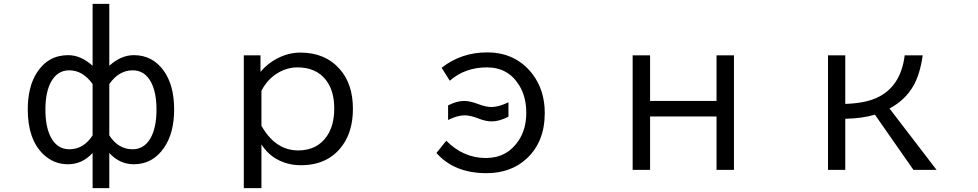

<svg xmlns="http://www.w3.org/2000/svg" viewBox="-20 -850 5040 989"><path d="M457 -830.1H543V-511.2Q603 -565.9 669.4 -565.9Q766.6 -565.9 824.7 -483.9Q877 -409.2 877 -286.1Q877 -166 826.2 -90.8Q767.6 -3.9 669.4 -3.9Q596.2 -3.9 543 -62V119.1H457V-62Q403.8 -3.9 330.1 -3.9Q256.8 -3.9 202.6 -55.7Q123 -132.8 123 -286.1Q123 -403.3 170.4 -476.6Q228.5 -565.9 331.1 -565.9Q396.5 -565.9 457 -511.2ZM457 -417Q406.7 -487.8 336.4 -487.8Q277.3 -487.8 244.6 -431.2Q213.9 -377.9 213.9 -285.6Q213.9 -200.2 239.7 -147.5Q272.5 -81.1 336.9 -81.1Q411.1 -81.1 457 -152.8ZM543 -417V-152.8Q588.9 -81.1 663.1 -81.1Q719.7 -81.1 752.4 -133.3Q786.1 -188 786.1 -285.2Q786.1 -371.1 759.8 -423.3Q727.1 -487.8 663.6 -487.8Q592.3 -487.8 543 -417Z M1321.8 -564.9V-480Q1359.4 -524.4 1409.7 -549.8Q1466.8 -579.1 1527.8 -579.1Q1654.8 -579.1 1730 -494.1Q1797.9 -417.5 1797.9 -289.6Q1797.9 -175.8 1745.1 -102.1Q1671.4 1 1530.3 1Q1451.2 1 1389.6 -40Q1352.1 -65.9 1326.7 -106V119.1H1235.8V-564.9ZM1326.7 -202.1Q1398.9 -75.2 1515.6 -75.2Q1614.3 -75.2 1664.6 -149.9Q1701.7 -204.6 1701.7 -291Q1701.7 -382.3 1659.2 -437.5Q1608.4 -502.9 1512.2 -502.9Q1459.5 -502.9 1411.6 -474.6Q1358.9 -443.4 1326.7 -382.8Z M2254.9 -501Q2356 -580.1 2489.3 -580.1Q2636.2 -580.1 2722.2 -469.2Q2786.1 -385.7 2786.1 -268.1Q2786.1 -119.1 2692.4 -32.7Q2611.3 42 2485.4 42Q2320.3 42 2228 -62L2278.8 -125Q2367.2 -36.1 2482.4 -36.1Q2591.8 -36.1 2651.4 -126Q2690.9 -185.1 2690.9 -269Q2690.9 -351.6 2654.3 -410.6Q2597.7 -502.9 2488.3 -502.9Q2375 -502.9 2296.9 -434.1ZM2288.1 -307.1Q2333.5 -330.1 2370.6 -330.1Q2400.9 -330.1 2445.8 -313Q2483.4 -298.8 2511.7 -298.8Q2549.3 -298.8 2599.1 -323.2V-249Q2551.8 -224.6 2512.7 -224.6Q2481.9 -224.6 2442.9 -240.2Q2402.8 -255.9 2373 -255.9Q2336.4 -255.9 2288.1 -231.9Z M3238.8 -564.9H3328.6V-330.1H3670.9V-564.9H3760.7V24.9H3670.9V-250H3328.6V24.9H3238.8Z M4245.1 -564.9H4334V-314.9Q4431.6 -317.9 4491.7 -344.2Q4619.6 -399.9 4640.1 -564.9H4732.9Q4719.2 -468.3 4685.1 -408.2Q4643.6 -335 4562 -291L4804.2 24.9H4685.1L4486.8 -259.3Q4420.4 -239.7 4334 -238.3V24.9H4245.1Z"/></svg>

Font: BIZ UDPGothic
Style: Regular
Weight: 400
Designer: TypeBank Co., Ltd.
Foundry: Morisawa Inc.
Version: Version 1.051